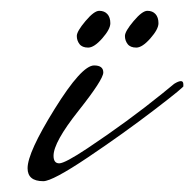

<svg xmlns="http://www.w3.org/2000/svg" viewBox="-20 -322 359 355"><path d="M31 -11Q31 -40 81 -120.5Q131 -201 154 -201Q171 -201 171 -188Q171 -175 125 -117Q79 -59 79 -34Q79 -20 89.5 -20Q100 -20 142 -48Q217 -98 280 -149L302 -167Q310 -172 314.5 -172Q319 -172 319 -166V-163Q323 -163 265.5 -119Q208 -75 142.5 -31Q77 13 60 13Q31 13 31 -11ZM163.5 -302Q173 -302 178.5 -296Q184 -290 184 -279Q184 -268 169 -251Q154 -234 143 -234Q132 -234 127 -240.5Q122 -247 122 -255.5Q122 -264 138 -283Q154 -302 163.5 -302ZM252.5 -302Q262 -302 267.5 -296Q273 -290 273 -279Q273 -268 258 -251Q243 -234 232 -234Q221 -234 216 -240.5Q211 -247 211 -255.5Q211 -264 227 -283Q243 -302 252.5 -302Z"/></svg>

Font: Mrs Saint Delafield
Style: Regular
Weight: 400
Designer: Alejandro Paul
Foundry: Alejandro Paul
Version: Version 1.000